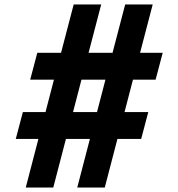

<svg xmlns="http://www.w3.org/2000/svg" viewBox="-20 -845 804 865"><path d="M417 -340H309L347 -486H455ZM277 -219H385L328 0H452L509 -219H616L648 -340H541L579 -486H681L713 -607H611L668 -825H544L487 -607H379L436 -825H312L255 -607H148L116 -486H223L185 -340H83L51 -219H153L96 0H220Z"/></svg>

Font: Sztylet
Style: Bd
Weight: 700
Foundry: Cannot Into Space Fonts, PlusOne Fonts
Version: Version 0.12